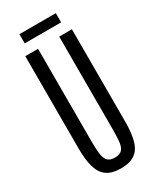

<svg xmlns="http://www.w3.org/2000/svg" viewBox="-247 -1066 952 1151"><g transform="rotate(-30 229.0 -490.5)"><path d="M229.5 10.3Q167.5 10.3 132.1 -14.9Q96.7 -40 82 -91.3Q67.4 -142.6 67.4 -220.7V-859.4H155.8V-223.1Q155.8 -172.9 159.4 -137Q163.1 -101.1 178.7 -82.5Q194.3 -64 229.5 -64Q265.6 -64 280.8 -82.5Q295.9 -101.1 299.1 -136.7Q302.2 -172.4 302.2 -222.7V-859.4H390.1V-220.7Q390.1 -142.6 376 -91.3Q361.8 -40 326.9 -14.9Q292 10.3 229.5 10.3ZM103 -927.7V-991.2H355V-927.7Z"/></g></svg>

Font: AntonioLight
Style: Regular
Weight: 300
Designer: Vernon Adams
Foundry: Vernon Adams
Version: Version 1.002